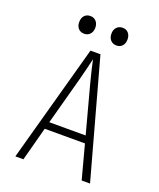

<svg xmlns="http://www.w3.org/2000/svg" viewBox="-165 -1020 930 1121"><g transform="rotate(20 300.0 -460.0)"><path d="M118 0H68L269 -730H331L532 0H480L424 -210H174ZM186 -255H412L333 -550Q311 -635 300 -688Q292 -650 266 -550ZM150 -865Q150 -890 163.5 -905Q177 -920 200 -920Q222 -920 236 -905Q250 -890 250 -865Q250 -840 236 -825Q222 -810 200 -810Q177 -810 163.5 -825Q150 -840 150 -865ZM350 -865Q350 -890 364 -905Q378 -920 401 -920Q423 -920 436.5 -905Q450 -890 450 -865Q450 -840 436.5 -825Q423 -810 401 -810Q378 -810 364 -825Q350 -840 350 -865Z"/></g></svg>

Font: JetBrains Mono Extra Light
Style: Regular
Weight: 200
Monospace: yes
Designer: Philipp Nurullin, Konstantin Bulenkov
Foundry: JetBrains
Version: 2.002